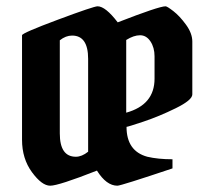

<svg xmlns="http://www.w3.org/2000/svg" viewBox="-20 -590 681 610"><path d="M506 -570Q511 -570 531 -554.5Q551 -539 571 -511.5Q591 -484 591 -458V-290Q591 -272 538 -246Q485 -220 435.5 -203.5Q386 -187 382 -187Q382 -110 448 -92Q482 -84 528 -84V-55Q364 0 353 0Q318 0 288 -48Q166 0 139.5 0Q113 0 81.5 -43Q50 -86 50 -146V-478Q50 -485 164 -527.5Q278 -570 290 -570Q315 -570 354 -519Q485 -570 506 -570ZM221 -92Q240 -92 260 -108V-403Q260 -477 209 -477Q189 -477 170 -462V-166Q170 -92 221 -92ZM381 -463V-232Q471 -257 471 -340V-411Q471 -439 458 -458.5Q445 -478 425 -478Q405 -478 381 -463Z"/></svg>

Font: Pirata One
Style: Regular
Weight: 400
Designer: Rodrigo Fuenzalida, Nicolas Massi
Foundry: Rodrigo Fuenzalida, Nicolas Massi
Version: Version 1.001